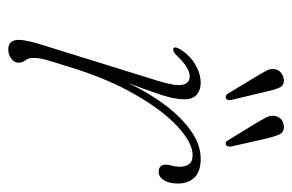

<svg xmlns="http://www.w3.org/2000/svg" viewBox="-141 -557 706 464"><g transform="rotate(90 212.0 -325.0)"><path d="M97.5 -391Q91.5 -393.5 98 -405.5Q112 -429.5 134.8 -443.2Q157.5 -457 180.5 -457Q198 -457 209 -447.2Q220 -437.5 220 -417.5Q220 -392.5 207.2 -355.2Q194.5 -318 180.5 -281.5Q203.5 -330.5 233.2 -370.2Q263 -410 296.2 -433.5Q329.5 -457 364 -457Q394.5 -457 409 -442Q423.5 -427 423.5 -402Q423.5 -380.5 415.5 -368Q407.5 -355.5 395.5 -355.5Q378 -355.5 378 -372.5Q378 -380.5 380.5 -388.2Q383 -396 383 -406Q383 -420 376.8 -428.8Q370.5 -437.5 354.5 -437.5Q325.5 -437.5 286.2 -401.5Q247 -365.5 208.8 -299.2Q170.5 -233 142.5 -142Q131.5 -107.5 125.8 -87.8Q120 -68 120 -53Q120 -40 125.8 -33.2Q131.5 -26.5 131.5 -16.5Q131.5 -7 122 0.5Q112.5 8 99.5 8Q81 8 77.2 -8.5Q73.5 -25 86.5 -67.5L175 -352.5Q188.5 -395.5 184.8 -413Q181 -430.5 165 -430.5Q155.5 -430.5 143.5 -423.8Q131.5 -417 115 -400Q103.5 -388.5 97.5 -391ZM200.5 -619 221.5 -531Q223 -521.5 218.5 -518.5Q212.5 -515.5 207 -521.5L160.5 -598.5Q155 -608 150.5 -616.5Q146 -625 147 -634.5Q148 -644.5 155.5 -650.8Q163 -657 172 -658Q186 -659 191.2 -648.2Q196.5 -637.5 200.5 -619ZM314 -619 334 -531Q335.5 -521.5 330.5 -518.5Q324.5 -515 320 -521.5L273 -598.5Q267.5 -608 263.2 -616.5Q259 -625 260 -634.5Q263 -655.5 284.5 -658Q299 -659 304.2 -648.2Q309.5 -637.5 314 -619Z"/></g></svg>

Font: Fraunces 9pt S000 Thin
Style: Italic
Weight: 100
Italic angle: -16°
Version: Version 1.000; ttfautohint (v1.8.3)